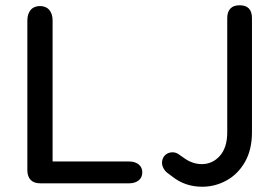

<svg xmlns="http://www.w3.org/2000/svg" viewBox="-20 -697 1044 730"><path d="M84 -50V-619Q84 -644 96.5 -659Q109 -674 132 -674Q155 -674 167.5 -659Q180 -644 180 -619V-83H471Q493 -83 507 -72Q521 -61 521 -42Q521 -22 507 -11Q493 0 471 0H133Q109 0 96.5 -13Q84 -26 84 -50ZM596 -78Q596 -92 604 -103Q616 -118 636 -118Q649 -118 660 -110L680 -96Q712 -73 747 -73Q788 -73 816 -104.5Q844 -136 844 -194V-628Q844 -652 856 -664.5Q868 -677 891 -677Q938 -677 938 -628V-194Q938 -128 911.5 -81.5Q885 -35 841.5 -11Q798 13 749 13Q684 13 636 -25L616 -40Q607 -47 601.5 -57.5Q596 -68 596 -78Z"/></svg>

Font: SN Pro
Style: Regular
Weight: 400
Designer: Tobias Whetton
Foundry: Supernotes
Version: Version 1.003